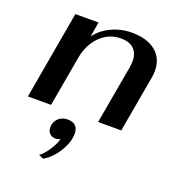

<svg xmlns="http://www.w3.org/2000/svg" viewBox="-139 -613 927 1005"><g transform="rotate(20 324.0 -110.5)"><path d="M113 -490H242L228 -407Q259 -450 312 -475Q365 -500 425 -500Q510 -500 558 -461Q606 -422 606 -352Q606 -331 602 -312L547 0H418L475 -322Q479 -348 479 -359Q479 -404 454 -428Q429 -452 381 -452Q315 -452 267 -404.5Q219 -357 205 -278L156 0H27ZM187 268Q211 250 234 214.5Q257 179 264 151Q251 158 238 158Q217 158 204.5 145Q192 132 192 111Q192 82 212.5 62Q233 42 264 42Q294 42 309 57Q324 72 324 100Q324 147 291.5 200Q259 253 213 279Z"/></g></svg>

Font: Fahkwang SemiBold
Style: Italic
Weight: 600
Italic angle: -10°
Version: Version 1.000; ttfautohint (v1.6)